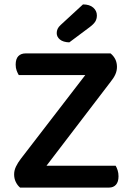

<svg xmlns="http://www.w3.org/2000/svg" viewBox="-20 -850 598 870"><path d="M74 -130 442 -608H481Q510 -584 510 -547Q510 -529 502.5 -512.5Q495 -496 481 -479L115 0H71Q59 -10 51.5 -25.5Q44 -41 44 -60Q44 -78 52.5 -95.5Q61 -113 74 -130ZM91 0 130 -99H504Q509 -91 513 -78.5Q517 -66 517 -51Q517 -26 505.5 -13Q494 0 474 0ZM457 -608 427 -510H65Q60 -518 55.5 -530Q51 -542 51 -557Q51 -583 63 -595.5Q75 -608 96 -608ZM255 -737 356 -830Q386 -830 402.5 -815.5Q419 -801 419 -780Q419 -764 411.5 -752Q404 -740 385 -726L294 -658Q266 -659 251.5 -671Q237 -683 237 -700Q237 -710 241 -719Q245 -728 255 -737Z"/></svg>

Font: BalooTamma2SemiBold
Style: Regular
Weight: 600
Designer: Divya Kowshik, Shuchita Grover and Ek Type
Foundry: Ek Type
Version: Version 1.700